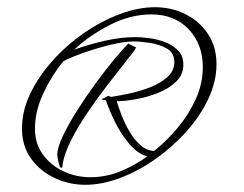

<svg xmlns="http://www.w3.org/2000/svg" viewBox="-20 -542 678 533"><path d="M217 -29Q172 -29 131.5 -48Q91 -67 66 -102Q41 -137 41 -185Q41 -234 64 -282Q87 -330 126 -373.5Q165 -417 213.5 -450.5Q262 -484 313 -503Q364 -522 410 -522Q456 -522 495 -502.5Q534 -483 557.5 -447.5Q581 -412 581 -364Q581 -316 558.5 -268Q536 -220 497.5 -177Q459 -134 411.5 -100.5Q364 -67 313.5 -48Q263 -29 217 -29ZM408 -123Q443 -151 473.5 -187.5Q504 -224 523.5 -267Q543 -310 543 -356Q543 -419 504 -460.5Q465 -502 400 -502Q342 -502 284.5 -472.5Q227 -443 186 -404Q224 -418 269.5 -428.5Q315 -439 355 -439Q372 -439 395 -436Q418 -433 439.5 -424.5Q461 -416 475 -401Q489 -386 489 -363Q489 -335 469 -315.5Q449 -296 418.5 -284Q388 -272 357 -266.5Q326 -261 304 -261Q309 -244 318 -221Q327 -198 340 -176Q353 -154 370 -139Q387 -124 408 -123ZM231 -50Q274 -50 314.5 -66.5Q355 -83 389 -108Q362 -115 338.5 -143Q315 -171 298.5 -205Q282 -239 274 -264Q271 -264 267.5 -264.5Q264 -265 262 -267Q267 -269 271.5 -271Q276 -273 280 -276L289 -273Q308 -276 337 -282Q366 -288 395 -299Q424 -310 444 -327.5Q464 -345 464 -370Q464 -395 443.5 -407Q423 -419 396 -423Q369 -427 351 -427Q326 -427 288.5 -418Q251 -409 215 -396.5Q179 -384 156 -372Q125 -335 101 -284.5Q77 -234 77 -184Q77 -143 99.5 -112.5Q122 -82 157 -66Q192 -50 231 -50ZM150 -76Q147 -76 144.5 -84Q142 -92 140.5 -100.5Q139 -109 139 -112Q139 -132 154.5 -164.5Q170 -197 194 -235Q218 -273 245 -310Q272 -347 296.5 -376.5Q321 -406 336 -421L358 -410Q352 -399 343 -388.5Q334 -378 326 -367Q307 -343 279.5 -307.5Q252 -272 225 -232.5Q198 -193 178.5 -155Q159 -117 154 -87Q154 -86 153.5 -81Q153 -76 150 -76Z"/></svg>

Font: Moon Dance
Style: Regular
Weight: 400
Designer: Robert E. Leuschke
Foundry: Robert E. Leuschke
Version: Version 1.010; ttfautohint (v1.8.3)